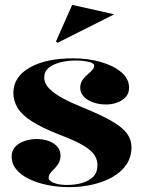

<svg xmlns="http://www.w3.org/2000/svg" viewBox="-20 -755 593 790"><path d="M265 15Q219 15 176.5 6.5Q134 -2 100.5 -18Q67 -34 47.5 -57.5Q28 -81 28 -111Q28 -136 43 -151.5Q58 -167 81.5 -175Q105 -183 130 -183Q157 -183 179.5 -175Q202 -167 215.5 -152Q229 -137 229 -115Q229 -100 223.5 -88Q218 -76 205 -62Q191 -49 185.5 -40.5Q180 -32 180 -22Q180 -16 188.5 -9.5Q197 -3 214 1.5Q231 6 256 6Q290 6 318.5 -2.5Q347 -11 364 -28.5Q381 -46 381 -75Q381 -100 366.5 -120Q352 -140 317.5 -159.5Q283 -179 224 -201Q153 -229 111.5 -255.5Q70 -282 52.5 -311Q35 -340 35 -373Q35 -438 101.5 -476.5Q168 -515 281 -515Q342 -515 394.5 -500Q447 -485 479 -458Q511 -431 511 -394Q511 -371 497.5 -356Q484 -341 462 -333Q440 -325 416 -325Q396 -325 377.5 -329.5Q359 -334 344 -342.5Q329 -351 319.5 -364Q310 -377 310 -394Q310 -424 340 -448Q356 -462 362 -470Q368 -478 368 -485Q368 -489 363 -493Q358 -497 348.5 -499.5Q339 -502 325 -504Q311 -506 292 -506Q258 -506 228.5 -498.5Q199 -491 180.5 -476Q162 -461 162 -437Q162 -411 183 -390Q204 -369 239.5 -350Q275 -331 320 -313Q396 -282 440 -256.5Q484 -231 502.5 -205.5Q521 -180 521 -150Q521 -108 499.5 -77Q478 -46 442 -26Q406 -6 360.5 4.5Q315 15 265 15ZM217 -579 210 -584 277 -735 450 -696Z"/></svg>

Font: Kalnia SemiBold
Style: Regular
Weight: 600
Designer: Frida Medrano
Foundry: Frida Medrano
Version: Version 1.105